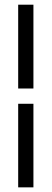

<svg xmlns="http://www.w3.org/2000/svg" viewBox="-20 -722 223 830"><path d="M124.5 -339.4H58.6V-701.7H124.5ZM58.6 -273.4H124.5V87.9H58.6Z"/></svg>

Font: Aeronef
Style: Regular
Weight: 400
Designer: Peter Wiegel - CAT-Fonts Germany
Foundry: CAT-Fonts, Peter Wiegel
Version: Version 0.002